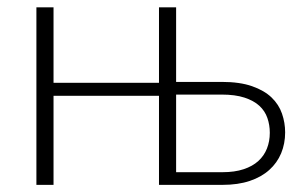

<svg xmlns="http://www.w3.org/2000/svg" viewBox="-20 -518 857 538"><path d="M473.5 -497.5V-288.5H601Q652 -288.5 686.2 -276.5Q720.5 -264.5 741 -244.8Q761.5 -225 770.2 -199.5Q779 -174 779 -147Q779 -115.5 767.8 -88.5Q756.5 -61.5 734.5 -41.8Q712.5 -22 679.8 -11Q647 0 603.5 0H425.5V-249.5H130V0H82V-497.5H130V-286H425.5V-497.5ZM473.5 -253V-35.5H603.5Q637.5 -35.5 662.5 -43.8Q687.5 -52 703.8 -66.8Q720 -81.5 728 -101.8Q736 -122 736 -146Q736 -168 729.2 -187.5Q722.5 -207 706.8 -221.5Q691 -236 665 -244.5Q639 -253 601 -253Z"/></svg>

Font: Lato Light
Style: Regular
Weight: 300
Designer: Lukasz Dziedzic
Foundry: tyPoland Lukasz Dziedzic
Version: Version 2.007; 2014-02-27